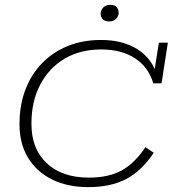

<svg xmlns="http://www.w3.org/2000/svg" viewBox="-20 -758 710 788"><path d="M342 10Q256 10 192.5 -22Q129 -54 94.5 -111.5Q60 -169 60 -249Q60 -325 83.5 -388Q107 -451 151 -497Q195 -543 256.5 -568.5Q318 -594 395 -594Q485 -594 546 -554.5Q607 -515 625 -445L611 -449L632 -583H669L643 -416H609Q590 -482 534.5 -518.5Q479 -555 395 -555Q309 -555 245 -517Q181 -479 145 -410.5Q109 -342 109 -250Q109 -147 172 -88Q235 -29 345 -29Q425 -29 478.5 -58Q532 -87 577 -154L611 -131Q561 -56 497.5 -23Q434 10 342 10ZM428 -670Q410 -670 401.5 -679.5Q393 -689 393 -702Q393 -716 403.5 -727Q414 -738 433 -738Q451 -738 459 -728.5Q467 -719 467 -705Q467 -693 457 -681.5Q447 -670 428 -670Z"/></svg>

Font: Rokkitt SemiBold ExtraLight
Style: Italic
Weight: 250
Italic angle: -9°
Version: Version 3.103